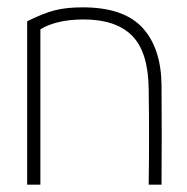

<svg xmlns="http://www.w3.org/2000/svg" viewBox="-20 -503 510 523"><path d="M54 0V-445Q98 -467 129.5 -475Q161 -483 205 -483Q317 -483 368 -427.5Q419 -372 420 -271Q421 -136 420 0H385Q387 -130 385 -260Q384 -361 340 -405.5Q296 -450 208 -450Q169 -450 138.5 -442.5Q108 -435 90 -423V0Z"/></svg>

Font: Kreadon
Style: Regular
Weight: 400
Designer: kohakuno
Foundry: StudioGnu
Version: Version 1.000;Glyphs 3.1.2 (3151)